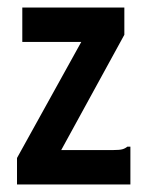

<svg xmlns="http://www.w3.org/2000/svg" viewBox="-20 -488 390 508"><path d="M25 -70 195 -377H39V-468H309V-396L142 -91H280Q296 -91 303.5 -93Q311 -95 317 -100H325V0H25Z"/></svg>

Font: Inconsolata ExtraCondensed ExtraBold
Style: Regular
Weight: 800
Width: 2
Monospace: yes
Designer: Raph Levien, Cyreal, Brenton Simpson
Foundry: Raph Levien, Cyreal, Google
Version: Version 3.001; ttfautohint (v1.8.2.53-6de2)